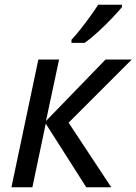

<svg xmlns="http://www.w3.org/2000/svg" viewBox="-20 -786 573 806"><path d="M28 0 141 -536H228L173 -278L423 -536H533L268 -271L447 0H342L172 -267L116 0ZM280 -606V-619Q298 -638 318.5 -664Q339 -690 358.5 -717Q378 -744 392 -766H492V-756Q478 -739 450.5 -710Q423 -681 392 -652.5Q361 -624 335 -606Z"/></svg>

Font: Manna Sans
Style: Italic
Weight: 400
Italic angle: -12°
Designer: Monotype Design Team
Foundry: Monotype Imaging Inc.
Version: Version 2.001.1; ttfautohint (v1.8.2)